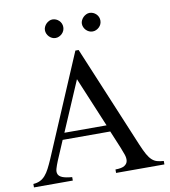

<svg xmlns="http://www.w3.org/2000/svg" viewBox="-93 -941 904 1020"><g transform="rotate(-10 359.5 -431.0)"><path d="M450.2 0V-18.6Q484.9 -19 499.5 -28.6Q514.2 -38.1 516.6 -53.2Q519 -68.4 512.5 -87.6Q505.9 -106.9 497.6 -127L458 -222.2H201.2L156.2 -116.7Q147 -94.2 142.1 -77.1Q137.2 -60.1 142.3 -47.9Q147.5 -35.6 164.8 -28.6Q182.1 -21.5 216.8 -18.6V0H7.3V-18.6Q28.3 -20 43.9 -27.6Q59.6 -35.2 72 -49.3Q84.5 -63.5 95.2 -84.2Q106 -105 117.7 -131.8L350.1 -677.7H367.7L597.7 -127Q612.3 -92.3 624 -71.5Q635.7 -50.8 648.2 -39.6Q660.6 -28.3 675.5 -24.2Q690.4 -20 710.9 -18.6V0ZM332 -526.4 216.8 -257.8H444.3ZM308.6 -812Q308.6 -801.8 304.7 -792.7Q300.8 -783.7 293.7 -776.9Q286.6 -770 277.6 -765.9Q268.6 -761.7 258.3 -761.7Q248.5 -761.7 239.7 -765.9Q231 -770 224.1 -777.1Q217.3 -784.2 213.4 -793.2Q209.5 -802.2 209.5 -812Q209.5 -821.3 213.6 -830.3Q217.8 -839.4 224.6 -846.2Q231.4 -853 240.2 -857.4Q249 -861.8 258.3 -861.8Q268.6 -861.8 277.6 -857.9Q286.6 -854 293.7 -847.2Q300.8 -840.3 304.7 -831.3Q308.6 -822.3 308.6 -812ZM508.8 -812Q508.8 -801.8 504.9 -792.7Q501 -783.7 493.9 -776.9Q486.8 -770 477.8 -765.9Q468.8 -761.7 458.5 -761.7Q448.2 -761.7 439.2 -765.9Q430.2 -770 423.3 -777.1Q416.5 -784.2 412.6 -793.2Q408.7 -802.2 408.7 -812Q408.7 -821.3 413.1 -830.3Q417.5 -839.4 424.3 -846.2Q431.2 -853 440.2 -857.4Q449.2 -861.8 458.5 -861.8Q468.8 -861.8 477.8 -857.9Q486.8 -854 493.9 -847.2Q501 -840.3 504.9 -831.3Q508.8 -822.3 508.8 -812Z"/></g></svg>

Font: Doulos SIL Viet
Style: Regular
Weight: 400
Designer: Walt Agee, Victor Gaultney, Peter Martin, Debbi Hosken, Becca Hirsbrunner
Foundry: SIL International
Version: Version 5.000